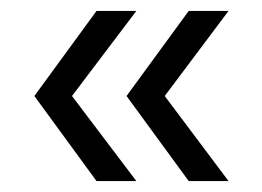

<svg xmlns="http://www.w3.org/2000/svg" viewBox="-20 -414 481 352"><path d="M157 -82 43 -238 157 -394H230L112 -238L230 -82ZM326 -82 212 -238 326 -394H399L282 -238L399 -82Z"/></svg>

Font: Outfit-Light
Style: Regular
Weight: 300
Designer: Rodrigo Fuenzalida
Foundry: fragTYPE
Version: Version 1.000